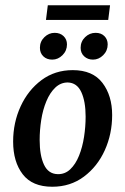

<svg xmlns="http://www.w3.org/2000/svg" viewBox="-20 -698 476 731"><path d="M179 13Q103 13 66.5 -34.5Q30 -82 30 -159Q30 -231 58.5 -293Q87 -355 138 -393Q189 -431 257 -431Q333 -431 370 -382.5Q407 -334 407 -260Q407 -188 379 -126Q351 -64 299.5 -25.5Q248 13 179 13ZM199 -35Q227 -34 247.5 -53.5Q268 -73 281 -105.5Q294 -138 300 -177Q306 -216 306 -254Q306 -312 289.5 -347.5Q273 -383 238 -384Q211 -384 190.5 -364.5Q170 -345 156.5 -312.5Q143 -280 137 -241.5Q131 -203 131 -165Q131 -106 147.5 -71Q164 -36 199 -35ZM155 -622 162 -678H399L392 -622ZM179 -471Q158 -471 145 -483.5Q132 -496 132 -516Q132 -540 149 -556.5Q166 -573 188 -573Q209 -573 222 -560.5Q235 -548 235 -529Q235 -505 218 -488Q201 -471 179 -471ZM334 -471Q314 -471 300.5 -483.5Q287 -496 287 -516Q287 -540 304 -556.5Q321 -573 344 -573Q365 -573 377.5 -560.5Q390 -548 390 -529Q390 -505 373 -488Q356 -471 334 -471Z"/></svg>

Font: Rasa Medium
Style: Italic
Weight: 500
Italic angle: -7.10001°
Designer: Anna Giedrys (Yrsa+Rasa design), David Brezina (Yrsa art-direction, Rasa art-direction, design)
Foundry: Rosetta Type Foundry
Version: Version 2.004